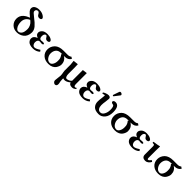

<svg xmlns="http://www.w3.org/2000/svg" viewBox="377 -2362 4257 4257"><g transform="rotate(45 2505.5 -233.0)"><path d="M303.2 -377 280.8 -396Q162.6 -344.2 163.1 -216.8Q163.1 -174.8 174.6 -132.3Q186 -89.8 212.4 -57.4Q238.8 -24.9 274.9 -24.9Q316.9 -24.9 350.3 -66.9Q383.8 -108.9 383.8 -213.9Q383.8 -254.9 361.6 -302Q339.4 -349.1 303.2 -377ZM243.2 -426.8 229 -438Q164.1 -491.2 137.5 -522.7Q110.8 -554.2 110.8 -586.9Q110.8 -642.1 156.5 -670.2Q202.1 -698.2 267.1 -698.2Q343.3 -698.2 396.7 -665.5Q450.2 -632.8 450.2 -603Q450.2 -582 431.6 -572.5Q413.1 -563 391.1 -563Q345.2 -563 321.8 -607.9Q295.9 -657.7 266.1 -658.2Q238.3 -658.2 222.2 -642.6Q206.1 -627 206.1 -597.2Q206.1 -578.1 229.5 -555.2Q252.9 -532.2 297.9 -498Q401.9 -419.9 453.4 -358.4Q504.9 -296.9 504.9 -226.1Q504.9 -167 483.9 -120.1Q462.9 -73.2 428 -45.2Q393.1 -17.1 351.1 -2.4Q309.1 12.2 264.2 12.2Q165 12.2 104.5 -48.8Q43.9 -109.9 43.9 -200.2Q43.9 -246.1 61.5 -284.7Q79.1 -323.2 109.6 -350.1Q140.1 -377 172.6 -394.8Q205.1 -412.6 243.2 -426.8Z M705.6 -121.1Q705.6 -82 726.1 -55.4Q746.6 -28.8 779.8 -28.8Q824.7 -28.8 909.7 -86.9L936.5 -51.8Q868.7 12.2 769.5 12.2Q714.4 12.2 676 -0.5Q637.7 -13.2 618.7 -34.2Q599.6 -55.2 591.6 -75.7Q583.5 -96.2 583.5 -118.2Q583.5 -193.4 681.6 -229Q640.6 -245.1 622.1 -266.6Q603.5 -288.1 603.5 -321.8Q603.5 -363.8 645.5 -404.3Q687.5 -444.8 776.4 -444.8Q841.3 -444.8 886.5 -421.9Q931.6 -398.9 931.6 -370.1Q931.6 -349.1 913.1 -339.6Q894.5 -330.1 874.5 -330.1Q833.5 -330.1 814.5 -363.8Q790.5 -407.7 770.5 -408.2Q749.5 -408.2 732.9 -387.7Q716.3 -367.2 716.3 -325.2Q716.3 -243.2 772.5 -243.2Q775.4 -244.1 780.8 -244.1Q806.6 -248 823.7 -248Q873.5 -248 873.5 -227.1Q873.5 -202.1 822.8 -202.1Q819.8 -202.1 809.1 -203.6Q798.3 -205.1 795.4 -205.1Q779.3 -208 771.5 -208Q740.7 -208 723.1 -185.1Q705.6 -162.1 705.6 -121.1Z M1260.3 -25.9Q1300.3 -25.9 1329.1 -73Q1357.9 -120.1 1357.9 -187Q1357.9 -216.8 1355.5 -237.3Q1353 -257.8 1340.1 -287.8Q1327.1 -317.9 1303.2 -342.8Q1322.3 -356.9 1321.3 -358.9H1281.2Q1202.1 -358.9 1163.6 -311.5Q1125 -264.2 1125 -189Q1125 -132.8 1162.1 -79.3Q1199.2 -25.9 1260.3 -25.9ZM1082 -369.1Q1151.9 -435.1 1286.1 -435.1H1416Q1470.2 -435.1 1504.9 -464.8L1545.9 -436Q1502 -358.9 1397.9 -358.9H1372.1Q1472.2 -300.8 1472.2 -184.1Q1472.2 -158.2 1461.7 -128.2Q1451.2 -98.1 1428.7 -65.2Q1406.2 -32.2 1360.6 -10Q1314.9 12.2 1253.9 12.2Q1143.1 12.2 1077.6 -47.9Q1012.2 -107.9 1012.2 -205.1Q1012.2 -297.4 1082 -369.1Z M1893.1 -47.9Q1868.2 -27.8 1851.6 -16.8Q1835 -5.9 1810.3 3.2Q1785.6 12.2 1759.8 12.2Q1734.9 12.2 1713.9 2.9Q1713.9 7.8 1714.4 43.5Q1714.8 79.1 1718.8 96.2Q1731 147.9 1731 168Q1731 231.9 1677.7 231.9Q1659.7 231.9 1637.2 211.9Q1614.7 191.9 1614.7 163.1Q1614.7 138.2 1622.1 91.8Q1631.8 26.9 1631.8 3.9Q1631.8 -3.9 1630.4 -21.5Q1628.9 -39.1 1628.9 -45.9Q1627.9 -53.7 1621.3 -87.9Q1614.7 -122.1 1614.7 -137.2V-323.2L1604 -434.1L1721.7 -446.8Q1724.6 -375 1725.1 -342.8V-149.9Q1725.1 -101.1 1739 -71Q1752.9 -41 1777.8 -41Q1807.6 -41 1841.3 -58.1Q1875 -75.2 1892.1 -98.1V-434.1L2002 -448.2V-126Q2002 -104 2002.9 -92.5Q2003.9 -81.1 2007.3 -67.6Q2010.7 -54.2 2019.3 -48.1Q2027.8 -42 2041.7 -42Q2055.7 -42 2063.7 -50Q2071.8 -58.1 2072.8 -58.1Q2075.7 -58.1 2080.8 -50.5Q2085.9 -43 2085.9 -38.1Q2085.9 -34.2 2075 -23.2Q2064 -12.2 2041 -1.2Q2018.1 9.8 1992.7 9.8Q1948.7 9.8 1926.3 -4.2Q1903.8 -18.1 1895 -47.9Z M2262.7 -121.1Q2262.7 -82 2283.2 -55.4Q2303.7 -28.8 2336.9 -28.8Q2381.8 -28.8 2466.8 -86.9L2493.7 -51.8Q2425.8 12.2 2326.7 12.2Q2271.5 12.2 2233.2 -0.5Q2194.8 -13.2 2175.8 -34.2Q2156.7 -55.2 2148.7 -75.7Q2140.6 -96.2 2140.6 -118.2Q2140.6 -193.4 2238.8 -229Q2197.8 -245.1 2179.2 -266.6Q2160.6 -288.1 2160.6 -321.8Q2160.6 -363.8 2202.6 -404.3Q2244.6 -444.8 2333.5 -444.8Q2398.4 -444.8 2443.6 -421.9Q2488.8 -398.9 2488.8 -370.1Q2488.8 -349.1 2470.2 -339.6Q2451.7 -330.1 2431.6 -330.1Q2390.6 -330.1 2371.6 -363.8Q2347.7 -407.7 2327.6 -408.2Q2306.6 -408.2 2290 -387.7Q2273.4 -367.2 2273.4 -325.2Q2273.4 -243.2 2329.6 -243.2Q2332.5 -244.1 2337.9 -244.1Q2363.8 -248 2380.9 -248Q2430.7 -248 2430.7 -227.1Q2430.7 -202.1 2379.9 -202.1Q2377 -202.1 2366.2 -203.6Q2355.5 -205.1 2352.5 -205.1Q2336.4 -208 2328.6 -208Q2297.9 -208 2280.3 -185.1Q2262.7 -162.1 2262.7 -121.1Z M2835.4 -682.1Q2851.6 -682.1 2868.9 -670.2Q2886.2 -658.2 2886.2 -644Q2886.2 -635.3 2881.3 -628.9L2787.1 -506.8Q2781.2 -499 2776.4 -499Q2770.5 -499 2763.4 -503.4Q2756.3 -507.8 2756.3 -513.2Q2756.3 -519 2757.3 -522L2807.1 -665Q2813.5 -682.1 2835.4 -682.1ZM3030.3 -250Q3030.3 -126 2970.7 -56.9Q2911.1 12.2 2829.1 12.2Q2716.3 12.2 2666.7 -40.3Q2617.2 -92.8 2617.2 -174.8Q2617.2 -224.6 2627.4 -291Q2634.3 -349.1 2634.3 -360.8Q2634.3 -385.7 2630.4 -386.2L2567.4 -370.1L2558.1 -397Q2576.2 -413.1 2617.7 -429Q2659.2 -444.8 2692.4 -444.8Q2720.2 -444.8 2736.8 -431.4Q2753.4 -418 2753.4 -394Q2753.4 -363.3 2743.2 -296.9Q2731 -229 2731.4 -171.9Q2731.4 -116.7 2755.9 -79.3Q2780.3 -42 2829.1 -42Q2882.3 -42 2915.8 -102.5Q2949.2 -163.1 2949.2 -237.8Q2949.2 -354 2907.2 -363.8Q2848.1 -370.6 2848.1 -404.8Q2848.1 -420.9 2864.7 -432.9Q2881.3 -444.8 2910.2 -444.8Q3030.3 -444.8 3030.3 -250Z M3347.2 -25.9Q3387.2 -25.9 3416 -73Q3444.8 -120.1 3444.8 -187Q3444.8 -216.8 3442.4 -237.3Q3439.9 -257.8 3427 -287.8Q3414.1 -317.9 3390.1 -342.8Q3409.2 -356.9 3408.2 -358.9H3368.2Q3289.1 -358.9 3250.5 -311.5Q3211.9 -264.2 3211.9 -189Q3211.9 -132.8 3249 -79.3Q3286.1 -25.9 3347.2 -25.9ZM3168.9 -369.1Q3238.8 -435.1 3373 -435.1H3502.9Q3557.1 -435.1 3591.8 -464.8L3632.8 -436Q3588.9 -358.9 3484.9 -358.9H3459Q3559.1 -300.8 3559.1 -184.1Q3559.1 -158.2 3548.6 -128.2Q3538.1 -98.1 3515.6 -65.2Q3493.2 -32.2 3447.5 -10Q3401.9 12.2 3340.8 12.2Q3230 12.2 3164.6 -47.9Q3099.1 -107.9 3099.1 -205.1Q3099.1 -297.4 3168.9 -369.1Z M3820.8 -121.1Q3820.8 -82 3841.3 -55.4Q3861.8 -28.8 3895 -28.8Q3939.9 -28.8 4024.9 -86.9L4051.8 -51.8Q3983.9 12.2 3884.8 12.2Q3829.6 12.2 3791.3 -0.5Q3752.9 -13.2 3733.9 -34.2Q3714.8 -55.2 3706.8 -75.7Q3698.7 -96.2 3698.7 -118.2Q3698.7 -193.4 3796.9 -229Q3755.9 -245.1 3737.3 -266.6Q3718.8 -288.1 3718.8 -321.8Q3718.8 -363.8 3760.7 -404.3Q3802.7 -444.8 3891.6 -444.8Q3956.5 -444.8 4001.7 -421.9Q4046.9 -398.9 4046.9 -370.1Q4046.9 -349.1 4028.3 -339.6Q4009.8 -330.1 3989.7 -330.1Q3948.7 -330.1 3929.7 -363.8Q3905.8 -407.7 3885.7 -408.2Q3864.7 -408.2 3848.1 -387.7Q3831.5 -367.2 3831.5 -325.2Q3831.5 -243.2 3887.7 -243.2Q3890.6 -244.1 3896 -244.1Q3921.9 -248 3939 -248Q3988.8 -248 3988.8 -227.1Q3988.8 -202.1 3938 -202.1Q3935.1 -202.1 3924.3 -203.6Q3913.6 -205.1 3910.6 -205.1Q3894.5 -208 3886.7 -208Q3856 -208 3838.4 -185.1Q3820.8 -162.1 3820.8 -121.1Z M4188.5 -320.8Q4188.5 -356 4183.3 -368.9Q4178.2 -381.8 4166.5 -382.8L4125.5 -387.2L4123.5 -417Q4257.3 -435.1 4294.4 -446.8Q4301.3 -446.8 4301.3 -443.8Q4298.3 -371.1 4298.3 -321.3V-83Q4298.3 -67.9 4304.9 -57.9Q4311.5 -47.9 4318.4 -47.9Q4343.3 -47.9 4387.2 -104L4418.5 -79.1Q4399.4 -41 4366 -14.4Q4332.5 12.2 4297.4 12.2Q4239.3 12.2 4213.9 -12Q4188.5 -36.1 4188.5 -83Z M4703.1 -25.9Q4743.2 -25.9 4772 -73Q4800.8 -120.1 4800.8 -187Q4800.8 -216.8 4798.3 -237.3Q4795.9 -257.8 4783 -287.8Q4770 -317.9 4746.1 -342.8Q4765.1 -356.9 4764.2 -358.9H4724.1Q4645 -358.9 4606.4 -311.5Q4567.9 -264.2 4567.9 -189Q4567.9 -132.8 4605 -79.3Q4642.1 -25.9 4703.1 -25.9ZM4524.9 -369.1Q4594.7 -435.1 4729 -435.1H4858.9Q4913.1 -435.1 4947.8 -464.8L4988.8 -436Q4944.8 -358.9 4840.8 -358.9H4814.9Q4915 -300.8 4915 -184.1Q4915 -158.2 4904.5 -128.2Q4894 -98.1 4871.6 -65.2Q4849.1 -32.2 4803.5 -10Q4757.8 12.2 4696.8 12.2Q4585.9 12.2 4520.5 -47.9Q4455.1 -107.9 4455.1 -205.1Q4455.1 -297.4 4524.9 -369.1Z"/></g></svg>

Font: Linux Libertine
Style: Semibold
Weight: 600
Designer: Philipp H. Poll
Foundry: Philipp H. Poll
Version: Version 5.1.2 ; ttfautohint (v0.9)